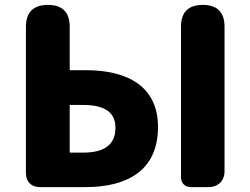

<svg xmlns="http://www.w3.org/2000/svg" viewBox="-20 -765 1024 785"><path d="M86 -372V-57C86 -22 108 0 143 0H207H329C494 0 626 -63 626 -246C626 -412 501 -478 332 -478H265V-656C265 -715 235 -745 176 -745C117 -745 86 -715 86 -656ZM417 -165C394 -148 361 -141 319 -141H265V-238V-336H318C408 -336 452 -306 452 -243C452 -207 440 -181 417 -165ZM898 -372V-656C898 -715 868 -745 809 -745C750 -745 720 -715 720 -656V-41C720 -16 736 0 761 0H809H833C872 0 898 -26 898 -65Z"/></svg>

Font: GenSenRounded2 TW H
Style: Regular
Weight: 900
Version: Version 2.100;PS 2.1;hotconv 16.6.51;makeotf.lib2.5.65220 DE